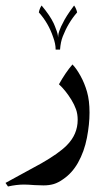

<svg xmlns="http://www.w3.org/2000/svg" viewBox="-80 -443 405 697"><path d="M212 -168Q227 -141 236 -109.5Q245 -78 245 -34Q245 8 235.5 57.5Q226 107 203 148Q182 185 150 207Q132 220 115.5 225Q99 230 78 230L46 229Q20 227 7 227Q-20 227 -51 234L-60 221L70 150Q133 114 162 85Q202 45 202 -8Q202 -29 196 -46Q190 -63 179 -81Q158 -115 134 -137Q158 -180 183 -209Q197 -195 212 -168ZM148 -311Q140 -291 138 -263H122Q122 -284 113 -308Q96 -359 61 -398Q64 -413 71 -423Q102 -386 115 -358Q118 -352 126 -330Q129 -321 130 -315Q131 -309 131 -307Q131 -309 131.5 -315Q132 -321 135 -330Q142 -349 148 -359Q159 -383 189 -423Q197 -412 200 -398Q167 -360 148 -311Z"/></svg>

Font: Mirza
Style: Regular
Weight: 400
Designer: Arabic design by Kourosh Beigpour, Latin design by Eduardo Tunni, engineering by Lasse Fister
Version: Version 1.000